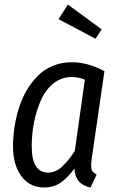

<svg xmlns="http://www.w3.org/2000/svg" viewBox="-20 -810 518 842"><path d="M277.8 -790 425.8 -681.2 398.9 -640.1 236.8 -726.1ZM294.9 -537.1Q364.7 -537.1 438 -498L382.8 -118.2Q380.4 -100.6 379.9 -92.3Q379.4 -84 380.6 -73.2Q381.8 -62.5 387.7 -56.2Q393.6 -49.8 403.8 -44.9L377 12.2Q310.1 -0.5 306.2 -70.8Q276.9 -30.3 246.1 -9Q215.3 12.2 173.8 12.2Q110.8 12.2 74 -37.1Q37.1 -86.4 37.1 -168.9Q37.1 -210.4 43.5 -252.2Q49.8 -293.9 62.7 -335.7Q75.7 -377.4 96.9 -413.6Q118.2 -449.7 145.8 -477.5Q173.3 -505.4 211.7 -521.2Q250 -537.1 294.9 -537.1ZM293.9 -472.2Q249.5 -472.2 214.6 -444.3Q179.7 -416.5 159.7 -371.1Q139.6 -325.7 129.4 -274.2Q119.1 -222.7 119.1 -168.9Q119.1 -53.2 190.9 -53.2Q223.1 -53.2 250.5 -77.6Q277.8 -102.1 308.1 -147.9L352.1 -460.9Q324.2 -472.2 293.9 -472.2Z"/></svg>

Font: Fira Sans Compressed Book
Style: Italic
Weight: 350
Width: 3
Italic angle: -8°
Designer: Carrois Corporate & Edenspiekermann AG
Foundry: Carrois Corporate GbR & Edenspiekermann AG
Version: Version 4.203;PS 004.203;hotconv 1.0.88;makeotf.lib2.5.64775